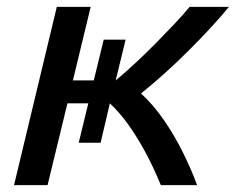

<svg xmlns="http://www.w3.org/2000/svg" viewBox="-20 -541 689 561"><path d="M21 0 146 -521H245L193 -306H254L283 -425H347L318 -306Q347 -330 378 -359Q409 -388 437.5 -417Q466 -446 491 -472.5Q516 -499 534 -521H649Q627 -494 597 -461.5Q567 -429 532.5 -394.5Q498 -360 462 -327.5Q426 -295 392 -268Q428 -235 459 -190Q490 -145 514.5 -95.5Q539 -46 556 0H450Q427 -56 402.5 -100.5Q378 -145 353 -179.5Q328 -214 301 -239L274 -124H210L238 -239H177L119 0Z"/></svg>

Font: Ubuntu Sans Medium
Style: Italic
Weight: 500
Italic angle: -13.5°
Designer: Dalton Maag Ltd
Foundry: Dalton Maag Ltd
Version: Version 1.006